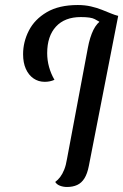

<svg xmlns="http://www.w3.org/2000/svg" viewBox="-20 -723 491 765"><path d="M247 22Q232 22 219 17Q206 12 200 2Q211 -6 220 -18Q229 -30 236 -47.5Q243 -65 247 -90L330 -532Q338 -575 352 -603.5Q366 -632 389.5 -646Q413 -660 451 -660L334 -62Q328 -31 316.5 -12.5Q305 6 287.5 14Q270 22 247 22ZM158 -397Q133 -397 113.5 -410.5Q94 -424 83 -448.5Q72 -473 72 -507Q72 -556 95 -601Q118 -646 166.5 -674.5Q215 -703 290 -703Q318 -703 342 -697.5Q366 -692 386 -684Q406 -676 422 -669.5Q438 -663 450 -660L376 -635L375 -637Q372 -639 357 -647Q342 -655 302 -655Q238 -655 203 -617Q168 -579 168 -511Q168 -483 175.5 -456Q183 -429 197 -405Q188 -401 178.5 -399Q169 -397 158 -397Z"/></svg>

Font: Sansita Swashed Light Light
Style: Regular
Weight: 300
Version: Version 1.003